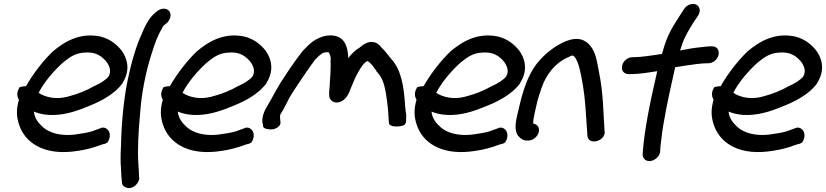

<svg xmlns="http://www.w3.org/2000/svg" viewBox="-20 -740 4190 974"><path d="M602 -320C646 -389 622 -451 595 -486C571 -515 538 -543 488 -555C387 -576 308 -530 248 -479C200 -433 149 -368 112 -303C94 -302 83 -299 80 -298C61 -270 68 -247 76 -234C61 -183 64 -146 77 -107C106 -19 196 45 347 29C391 24 429 16 460 6L501 -8C515 -10 522 -15 526 -18C545 -48 537 -75 523 -85C516 -92 504 -95 492 -91L491 -90L447 -74C425 -67 394 -62 356 -57C284 -49 228 -68 199 -94C175 -115 155 -140 152 -174C173 -165 198 -159 228 -157C296 -153 362 -174 413 -195C479 -220 556 -256 601 -317ZM176 -269C204 -325 257 -385 301 -424C337 -453 364 -470 405 -473C465 -479 495 -456 519 -428C536 -406 547 -377 530 -351C517 -335 489 -317 460 -304H459C420 -281 372 -262 321 -249C263 -234 209 -247 176 -269Z M615 209C632 220 659 213 674 193C681 184 689 170 686 160L685 147C685 136 684 121 682 92C677 20 682 -71 691 -168C698 -265 718 -370 748 -464C768 -528 780 -558 803 -599C808 -607 810 -611 811 -612H812L825 -622C836 -631 841 -642 844 -653C850 -678 833 -696 811 -696C799 -696 787 -691 778 -684L767 -675C735 -649 715 -607 699 -568C670 -505 646 -422 628 -335C606 -233 595 -91 594 -4C591 46 591 85 594 116C595 149 596 161 598 178C599 203 608 205 615 209Z M1332 -320C1376 -389 1352 -451 1325 -486C1301 -515 1268 -543 1218 -555C1117 -576 1038 -530 978 -479C930 -433 879 -368 842 -303C824 -302 813 -299 810 -298C791 -270 798 -247 806 -234C791 -183 794 -146 807 -107C836 -19 926 45 1077 29C1121 24 1159 16 1190 6L1231 -8C1245 -10 1252 -15 1256 -18C1275 -48 1267 -75 1253 -85C1246 -92 1234 -95 1222 -91L1221 -90L1177 -74C1155 -67 1124 -62 1086 -57C1014 -49 958 -68 929 -94C905 -115 885 -140 882 -174C903 -165 928 -159 958 -157C1026 -153 1092 -174 1143 -195C1209 -220 1286 -256 1331 -317ZM906 -269C934 -325 987 -385 1031 -424C1067 -453 1094 -470 1135 -473C1195 -479 1225 -456 1249 -428C1266 -406 1277 -377 1260 -351C1247 -335 1219 -317 1190 -304H1189C1150 -281 1102 -262 1051 -249C993 -234 939 -247 906 -269Z M1657 -435C1659 -398 1655 -342 1652 -300C1650 -280 1649 -265 1650 -255C1651 -237 1664 -224 1679 -221C1681 -221 1685 -220 1688 -220C1735 -222 1752 -272 1759 -291C1765 -306 1772 -323 1781 -343C1800 -382 1820 -417 1842 -430C1844 -431 1850 -429 1866 -412L1890 -380L1889 -379C1907 -361 1918 -342 1927 -314C1941 -267 1950 -185 1952 -128L1954 -111C1956 -107 1964 -102 1972 -100C1993 -96 2020 -99 2032 -107C2039 -115 2041 -123 2040 -132L2041 -154V-155C2039 -165 2037 -182 2035 -206C2029 -296 2018 -384 1963 -443C1948 -460 1937 -479 1916 -498C1893 -531 1852 -542 1805 -499C1781 -485 1762 -466 1747 -445C1745 -489 1736 -543 1684 -557C1639 -569 1596 -549 1569 -531C1551 -518 1534 -501 1515 -481C1497 -458 1471 -423 1437 -372C1384 -294 1373 -266 1340 -209C1322 -180 1306 -148 1312 -112L1313 -113L1315 -97C1320 -85 1348 -82 1365 -84C1383 -88 1409 -102 1402 -126L1401 -141C1399 -155 1401 -160 1415 -180L1416 -181V-182C1425 -199 1436 -219 1447 -242C1462 -271 1561 -416 1579 -438C1592 -452 1605 -463 1613 -468L1615 -470C1622 -473 1627 -474 1633 -475H1640C1641 -475 1644 -474 1648 -474C1653 -466 1658 -454 1658 -438Z M2619 -320C2663 -389 2639 -451 2612 -486C2588 -515 2555 -543 2505 -555C2404 -576 2325 -530 2265 -479C2217 -433 2166 -368 2129 -303C2111 -302 2100 -299 2097 -298C2078 -270 2085 -247 2093 -234C2078 -183 2081 -146 2094 -107C2123 -19 2213 45 2364 29C2408 24 2446 16 2477 6L2518 -8C2532 -10 2539 -15 2543 -18C2562 -48 2554 -75 2540 -85C2533 -92 2521 -95 2509 -91L2508 -90L2464 -74C2442 -67 2411 -62 2373 -57C2301 -49 2245 -68 2216 -94C2192 -115 2172 -140 2169 -174C2190 -165 2215 -159 2245 -157C2313 -153 2379 -174 2430 -195C2496 -220 2573 -256 2618 -317ZM2193 -269C2221 -325 2274 -385 2318 -424C2354 -453 2381 -470 2422 -473C2482 -479 2512 -456 2536 -428C2553 -406 2564 -377 2547 -351C2534 -335 2506 -317 2477 -304H2476C2437 -281 2389 -262 2338 -249C2280 -234 2226 -247 2193 -269Z M2612 -47C2622 -37 2634 -27 2652 -27H2660C2684 -27 2707 -46 2713 -70C2718 -92 2708 -109 2685 -113C2684 -121 2687 -143 2692 -165L2706 -227C2712 -247 2718 -268 2726 -290C2751 -367 2801 -422 2858 -448H2859C2884 -460 2885 -461 2892 -454C2897 -450 2903 -441 2910 -424C2917 -406 2923 -383 2928 -357C2943 -280 2948 -237 2954 -138L2960 -52C2962 -3 3046 -19 3048 -70L3047 -71L3042 -160C3037 -262 3032 -309 3016 -389C3007 -436 2999 -492 2959 -523C2921 -554 2878 -544 2835 -524C2792 -503 2753 -473 2721 -438C2669 -383 2642 -308 2621 -228L2606 -165C2597 -127 2585 -76 2612 -47Z M3169 -364H3177C3224 -364 3269 -372 3314 -379L3309 -356C3279 -227 3249 -82 3241 30L3240 41V42C3240 70 3263 81 3284 76C3303 72 3328 53 3329 27C3329 12 3330 6 3334 -27C3344 -121 3372 -252 3397 -362L3405 -399C3421 -402 3442 -405 3463 -408C3494 -413 3540 -419 3564 -419H3573C3595 -419 3619 -436 3625 -461C3630 -483 3619 -505 3593 -505H3584C3575 -505 3563 -504 3539 -501C3505 -498 3466 -491 3430 -484C3448 -543 3461 -566 3494 -620L3522 -662C3538 -688 3527 -710 3511 -717C3496 -724 3466 -719 3450 -694L3423 -652C3385 -593 3363 -556 3341 -476C3341 -474 3339 -470 3338 -466C3336 -466 3333 -466 3330 -465C3287 -459 3234 -450 3196 -450H3189C3164 -450 3141 -430 3136 -407C3130 -382 3146 -364 3169 -364Z M4126 -320C4170 -389 4146 -451 4119 -486C4095 -515 4062 -543 4012 -555C3911 -576 3832 -530 3772 -479C3724 -433 3673 -368 3636 -303C3618 -302 3607 -299 3604 -298C3585 -270 3592 -247 3600 -234C3585 -183 3588 -146 3601 -107C3630 -19 3720 45 3871 29C3915 24 3953 16 3984 6L4025 -8C4039 -10 4046 -15 4050 -18C4069 -48 4061 -75 4047 -85C4040 -92 4028 -95 4016 -91L4015 -90L3971 -74C3949 -67 3918 -62 3880 -57C3808 -49 3752 -68 3723 -94C3699 -115 3679 -140 3676 -174C3697 -165 3722 -159 3752 -157C3820 -153 3886 -174 3937 -195C4003 -220 4080 -256 4125 -317ZM3700 -269C3728 -325 3781 -385 3825 -424C3861 -453 3888 -470 3929 -473C3989 -479 4019 -456 4043 -428C4060 -406 4071 -377 4054 -351C4041 -335 4013 -317 3984 -304H3983C3944 -281 3896 -262 3845 -249C3787 -234 3733 -247 3700 -269Z"/></svg>

Font: Stray Cat
Style: BlkObl
Weight: 900
Version: Version 1.0